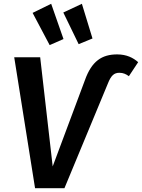

<svg xmlns="http://www.w3.org/2000/svg" viewBox="-20 -993 749 1013"><path d="M250 -973 152 -925 242 -755 315 -787ZM412 -973 314 -927 395 -760 468 -790ZM165 0H320L549 -552C566 -595 582 -609 610 -609C630 -609 645 -602 660 -591L709 -665C683 -688 648 -706 598 -706C518 -706 464 -671 428 -570L258 -115L192 -691H55Z"/></svg>

Font: Fira Sans Medium
Style: Italic
Weight: 500
Italic angle: -8°
Designer: bBox Type GmbH & Carrois Corporate GbR & Edenspiekermann AG
Foundry: bBox Type GmbH & Carrois Corporate GbR & Edenspiekermann AG
Version: Version 4.301;PS 004.301;hotconv 1.0.88;makeotf.lib2.5.64775